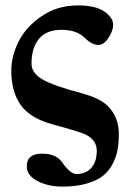

<svg xmlns="http://www.w3.org/2000/svg" viewBox="-20 -462 481 714"><path d="M339.8 98.1Q339.8 140.1 319.3 162.6Q298.8 185.1 264.2 185.1Q241.2 185.1 210.4 140.6Q188.5 109.4 136.2 109.4Q79.6 109.4 79.6 156.7Q79.6 190.9 119.4 211.4Q159.2 231.9 211.9 231.9Q264.2 231.9 303 220.5Q341.8 209 364 190.9Q386.2 172.9 399.7 146Q413.1 119.1 417.5 93.5Q421.9 67.9 421.9 36.1Q421.9 -26.9 379.9 -68.8Q352.1 -96.7 280.8 -116.2Q181.6 -142.1 139.4 -166Q97.2 -189.9 97.2 -225.1Q97.2 -284.2 125 -317.6Q152.8 -351.1 209 -351.1Q266.1 -351.1 296.9 -319.8Q321.8 -294.9 346.2 -294.9Q366.2 -294.9 383.5 -321.5Q400.9 -348.1 400.9 -370.1Q400.9 -396 368.4 -418.9Q335.9 -441.9 269 -441.9Q193.8 -441.9 135.5 -402.3Q77.1 -362.8 49.6 -308.3Q22 -253.9 22 -198.2Q22 -122.1 56.4 -72.5Q90.8 -22.9 173.8 0Q278.3 28.3 297.9 38.1Q339.8 59.1 339.8 98.1Z"/></svg>

Font: Linux Biolinum
Style: Bold
Weight: 700
Designer: Philipp H. Poll
Foundry: Philipp H. Poll
Version: Version 1.3.2 ; ttfautohint (v0.9)